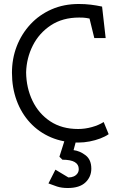

<svg xmlns="http://www.w3.org/2000/svg" viewBox="-20 -711 596 963"><path d="M373 4Q297 4 236 -22Q175 -48 131 -95.5Q87 -143 63.5 -207Q40 -271 40 -346Q40 -417 64 -479Q88 -541 132.5 -589Q177 -637 238.5 -664Q300 -691 375 -691Q407 -691 435.5 -687.5Q464 -684 492 -678L510 -520H453L429 -618Q422 -619 412 -621Q402 -623 377 -623Q294 -623 235 -584Q176 -545 144.5 -482.5Q113 -420 111 -348Q112 -270 143 -205.5Q174 -141 232 -102.5Q290 -64 372 -64Q406 -64 440.5 -73.5Q475 -83 500 -99L525 -38Q508 -26 483 -16.5Q458 -7 429.5 -1.5Q401 4 373 4ZM320 232Q289 232 266 224.5Q243 217 223 209L258 140L323 179Q338 179 349.5 174Q361 169 368 159.5Q375 150 375 137Q375 90 293 90L278 75L305 -10H363L349 42Q381 46 409.5 68Q438 90 438 135Q438 176 408.5 204Q379 232 320 232Z"/></svg>

Font: Kreon Light Light
Style: Regular
Weight: 300
Version: Version 2.002